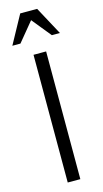

<svg xmlns="http://www.w3.org/2000/svg" viewBox="-154 -944 527 986"><g transform="rotate(-15 109.5 -451.0)"><path d="M65 -902H155L236 -752H193L110 -854L26 -752H-17ZM143 0H76V-679H143Z"/></g></svg>

Font: Pavanam
Style: Regular
Weight: 400
Designer: Tharique Azeez
Foundry: Tharique Azeez
Version: Version 1.86; ttfautohint (v1.3) -l 8 -r 50 -G 200 -x 14 -D 